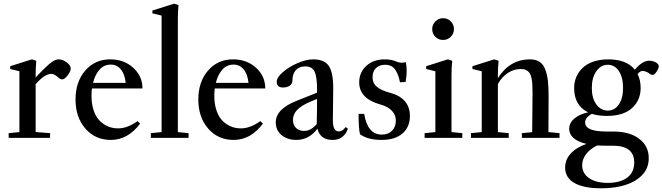

<svg xmlns="http://www.w3.org/2000/svg" viewBox="-20 -746 3585 1039"><path d="M26.9 0V-25.4L85 -31.2V-360.4L35.2 -372.6V-387.7L152.3 -424.8L176.3 -417Q172.9 -377 172.9 -340.3V-326.7Q235.8 -394 261.7 -411.1Q281.2 -424.8 297.4 -424.8Q318.4 -424.8 340.6 -408.7Q362.8 -392.6 362.8 -374.5Q362.8 -360.4 346.2 -338.4Q329.6 -316.4 316.4 -316.4Q306.6 -316.4 295.9 -326.2Q274.4 -346.2 257.3 -346.2Q222.2 -346.2 172.9 -290.5V-31.7L251 -25.4V0Z M579.6 11.2Q495.6 11.2 442.1 -50Q388.7 -111.3 388.7 -207.5Q388.7 -303.2 441.2 -364Q493.7 -424.8 576.7 -424.8Q650.9 -424.8 700.9 -379.4Q751 -334 751 -267.1H477.5Q475.1 -245.1 475.1 -229Q475.1 -183.6 486.8 -148.7Q498.5 -113.8 519 -93Q539.6 -72.3 564.7 -61.8Q589.8 -51.3 619.1 -51.3Q669.9 -51.3 724.1 -90.8L738.3 -77.1Q672.4 11.2 579.6 11.2ZM579.6 -396.5Q542.5 -396.5 518.3 -368.9Q494.1 -341.3 483.4 -297.4H660.2Q655.3 -345.2 633.8 -370.8Q612.3 -396.5 579.6 -396.5Z M796.4 0V-25.4L854.5 -31.2V-661.6L804.7 -673.8V-689L921.9 -726.1L945.8 -718.3Q942.4 -678.2 942.4 -642.1V-31.2L1000.5 -25.4V0Z M1244.1 11.2Q1160.2 11.2 1106.7 -50Q1053.2 -111.3 1053.2 -207.5Q1053.2 -303.2 1105.7 -364Q1158.2 -424.8 1241.2 -424.8Q1315.4 -424.8 1365.5 -379.4Q1415.5 -334 1415.5 -267.1H1142.1Q1139.6 -245.1 1139.6 -229Q1139.6 -183.6 1151.4 -148.7Q1163.1 -113.8 1183.6 -93Q1204.1 -72.3 1229.2 -61.8Q1254.4 -51.3 1283.7 -51.3Q1334.5 -51.3 1388.7 -90.8L1402.8 -77.1Q1336.9 11.2 1244.1 11.2ZM1244.1 -396.5Q1207 -396.5 1182.9 -368.9Q1158.7 -341.3 1147.9 -297.4H1324.7Q1319.8 -345.2 1298.3 -370.8Q1276.9 -396.5 1244.1 -396.5Z M1583.5 11.2Q1534.7 11.2 1503.4 -15.1Q1472.2 -41.5 1472.2 -83.5Q1472.2 -155.8 1584.5 -200.2L1695.8 -244.6V-259.8Q1695.8 -331.1 1682.1 -358.9Q1668.5 -386.7 1632.8 -386.7Q1599.6 -386.7 1581.1 -366.7Q1562.5 -346.7 1562.5 -310.1Q1562.5 -293 1548.3 -282.7Q1534.2 -272.5 1511.2 -272.5Q1477.5 -272.5 1477.5 -303.7Q1477.5 -326.7 1510.5 -355.5Q1543.5 -384.3 1590.3 -404.5Q1637.2 -424.8 1674.3 -424.8Q1734.4 -424.8 1758.8 -389.9Q1783.2 -355 1783.2 -268.6Q1783.2 -235.8 1782.2 -176.5Q1781.2 -117.2 1781.2 -98.1Q1780.8 -34.7 1813 -34.7Q1834 -34.7 1850.1 -58.6L1862.8 -49.3Q1840.8 11.2 1779.3 11.2Q1712.9 11.2 1697.8 -49.8Q1652.3 11.2 1583.5 11.2ZM1565.4 -97.2Q1565.4 -69.8 1581.8 -53.7Q1598.1 -37.6 1625.5 -37.6Q1662.1 -36.6 1694.3 -75.2Q1693.8 -81.1 1694.3 -87.4Q1694.8 -107.9 1695.3 -149.2Q1695.8 -190.4 1695.8 -210.9L1658.7 -195.3Q1610.4 -174.8 1587.9 -151.1Q1565.4 -127.4 1565.4 -97.2Z M2044.4 11.2Q1970.7 11.2 1928.2 -19.5Q1920.4 -48.8 1920.4 -129.9H1950.7Q1969.2 -17.6 2045.9 -17.6Q2081.1 -17.6 2101.6 -38.6Q2122.1 -59.6 2122.1 -93.8Q2122.1 -124.5 2100.3 -147Q2078.6 -169.4 2038.1 -180.7Q1923.8 -212.4 1923.8 -300.3Q1923.8 -354.5 1962.4 -389.6Q2001 -424.8 2062.5 -424.8Q2098.6 -424.8 2126 -412.6Q2150.4 -401.9 2176.3 -409.7Q2180.7 -386.2 2180.7 -359.9Q2180.7 -334.5 2174.8 -302.2L2144.5 -300.8Q2140.1 -322.3 2134.8 -337.2Q2129.4 -352.1 2120.4 -366.5Q2111.3 -380.9 2097.2 -388.2Q2083 -395.5 2063.5 -395.5Q2033.7 -395.5 2014.9 -377.9Q1996.1 -360.4 1996.1 -328.1Q1996.1 -294.9 2021 -275.1Q2045.9 -255.4 2090.3 -244.1Q2142.6 -230.5 2170.4 -198.7Q2198.2 -167 2198.2 -118.7Q2198.2 -58.1 2157.7 -23.4Q2117.2 11.2 2044.4 11.2Z M2377.4 -529.8Q2353 -529.8 2335.9 -546.9Q2318.8 -564 2318.8 -588.9Q2318.8 -612.8 2336.2 -630.1Q2353.5 -647.5 2377.4 -647.5Q2402.3 -647.5 2419.4 -630.4Q2436.5 -613.3 2436.5 -588.9Q2436.5 -564 2419.4 -546.9Q2402.3 -529.8 2377.4 -529.8ZM2277.8 0V-25.4L2335.9 -31.2V-360.4L2286.1 -372.6V-387.7L2403.3 -424.8L2427.2 -417Q2423.3 -380.4 2423.3 -340.3V-31.2L2481.9 -25.4V0Z M2528.8 0V-25.4L2586.9 -31.2V-360.4L2536.6 -372.6V-387.7L2654.3 -424.8L2678.2 -417Q2674.3 -380.4 2674.3 -340.3V-323.2Q2738.8 -424.8 2848.1 -424.8Q2879.4 -424.8 2899.7 -411.6Q2919.9 -398.4 2930.4 -370.6Q2940.9 -342.8 2944.8 -309.1Q2948.7 -275.4 2948.7 -224.6Q2948.7 -158.2 2947.8 -31.2L3007.8 -25.4V0H2804.2V-25.4L2859.9 -30.8Q2861.8 -170.4 2861.8 -242.7Q2861.8 -270.5 2860.8 -288.3Q2859.9 -306.2 2856.2 -323.7Q2852.5 -341.3 2845.7 -351.1Q2838.9 -360.8 2827.4 -366.7Q2815.9 -372.6 2799.3 -372.6Q2761.2 -372.6 2728.8 -351.6Q2696.3 -330.6 2674.3 -291.5V-31.2L2732.9 -25.4V0Z M3263.7 -118.7Q3217.8 -118.7 3183.1 -129.9Q3146.5 -110.4 3146.5 -83Q3146.5 -34.2 3262.2 -34.2H3300.3Q3387.2 -34.2 3439 5.1Q3490.7 44.4 3490.7 110.4Q3490.7 185.1 3421.1 229Q3351.6 272.9 3231.9 272.9Q3138.7 272.9 3088.6 244.4Q3038.6 215.8 3038.1 161.1Q3038.1 118.2 3068.4 85Q3098.6 51.8 3153.8 32.7Q3061 10.7 3060.1 -49.3Q3060.5 -81.5 3088.6 -105Q3116.7 -128.4 3162.6 -138.2Q3086.9 -174.8 3086.9 -270Q3086.9 -301.3 3098.4 -328.6Q3109.9 -356 3131.8 -377.7Q3153.8 -399.4 3189.9 -412.1Q3226.1 -424.8 3271.5 -424.8Q3370.6 -424.8 3415.5 -368.7Q3455.6 -417.5 3493.7 -417.5Q3515.6 -417.5 3533.7 -405.3Q3544.9 -397.5 3544.9 -387.7Q3544.9 -376.5 3533.4 -358.6Q3522 -340.8 3511.7 -340.8Q3501.5 -340.8 3493.2 -348.6Q3487.8 -353.5 3476.3 -357.9Q3464.8 -362.3 3457.5 -362.3Q3444.3 -362.3 3430.2 -345.2Q3446.8 -313.5 3446.8 -269.5Q3446.8 -203.6 3400.1 -161.1Q3353.5 -118.7 3263.7 -118.7ZM3269 -147.5Q3305.7 -147.5 3328.6 -180.4Q3351.6 -213.4 3351.6 -270Q3351.6 -327.6 3328.9 -361.6Q3306.2 -395.5 3269 -395.5Q3231.9 -395.5 3207.3 -360.8Q3182.6 -326.2 3182.6 -270Q3182.6 -213.9 3207.3 -180.7Q3231.9 -147.5 3269 -147.5ZM3130.4 147.5Q3130.4 192.4 3168 218Q3205.6 243.7 3268.1 243.7Q3335.4 243.7 3373.8 215.3Q3412.1 187 3412.1 133.3Q3412.1 42.5 3296.4 42.5H3258.3Q3232.9 42.5 3211.9 41Q3171.9 60.5 3151.1 88.6Q3130.4 116.7 3130.4 147.5Z"/></svg>

Font: Elstob 18pt Medium
Style: Regular
Weight: 500
Designer: Peter S. Baker
Version: Version 1.015